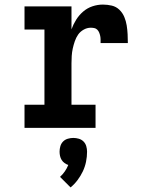

<svg xmlns="http://www.w3.org/2000/svg" viewBox="-20 -558 640 838"><path d="M87 0V-101H174V-429H87V-530H292V-430Q300 -452 312.5 -472Q325 -492 343 -507.5Q361 -523 383.5 -530.5Q406 -538 429 -538Q449 -538 468 -533.5Q487 -529 501 -515.5Q515 -502 522.5 -484Q530 -466 533 -447Q536 -428 537 -408.5Q538 -389 538 -370H419Q419 -378 419 -385.5Q419 -393 417.5 -400.5Q416 -408 413 -415.5Q410 -423 404.5 -428.5Q399 -434 391.5 -435.5Q384 -437 376 -437Q360 -437 345 -428.5Q330 -420 321 -407Q312 -394 306.5 -378Q301 -362 297.5 -346Q294 -330 293 -313.5Q292 -297 292 -281V-101H397V0ZM288 260 242 214Q254 203 263 190Q272 177 278 162Q269 159 261.5 153.5Q254 148 249 140Q244 132 242 122.5Q240 113 240 104Q240 92 243.5 80Q247 68 255.5 59.5Q264 51 276 47.5Q288 44 300 44Q312 44 324 47.5Q336 51 344.5 59.5Q353 68 356.5 80Q360 92 360 104Q360 126 355.5 148Q351 170 341.5 190Q332 210 318.5 228Q305 246 288 260Z"/></svg>

Font: Iosevka Curly Slab Extended
Style: Bold
Weight: 700
Width: 7
Monospace: yes
Designer: Belleve Invis
Foundry: Belleve Invis
Version: Version 11.1.0; ttfautohint (v1.8.3)